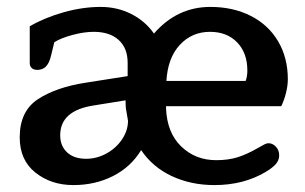

<svg xmlns="http://www.w3.org/2000/svg" viewBox="-20 -521 882 555"><path d="M37 -124Q37 -200 90 -234.5Q143 -269 228 -282L349 -301V-339Q349 -382 323 -405.5Q297 -429 251 -429Q223 -429 189.5 -420Q156 -411 137 -399L127 -358Q122 -338 112.5 -328.5Q103 -319 88 -319Q77 -319 71.5 -324.5Q66 -330 66 -338V-445Q109 -470 164 -485.5Q219 -501 271 -501Q319 -501 359.5 -480.5Q400 -460 425 -424Q492 -501 588 -501Q654 -501 705 -475Q756 -449 784 -401.5Q812 -354 812 -292Q812 -273 806.5 -251.5Q801 -230 793 -214H460V-207Q463 -137 504 -97.5Q545 -58 605 -58Q640 -58 667 -66.5Q694 -75 727 -94Q737 -100 744 -103.5Q751 -107 756 -107Q768 -107 777.5 -97Q787 -87 787 -72Q787 -58 777.5 -47Q768 -36 748 -24Q684 14 600 14Q532 14 476.5 -12Q421 -38 388 -87Q358 -38 306.5 -12Q255 14 192 14Q128 14 82.5 -22Q37 -58 37 -124ZM690 -287Q695 -300 695 -317Q695 -368 665.5 -398.5Q636 -429 587 -429Q535 -429 500 -391.5Q465 -354 461 -287ZM350 -172 344 -207Q343 -215 343 -231L250 -216Q154 -201 154 -130Q154 -99 174 -80.5Q194 -62 229 -62Q260 -62 288 -77.5Q316 -93 333 -118.5Q350 -144 350 -172Z"/></svg>

Font: Maitree Semibold
Style: Regular
Weight: 600
Designer: CadsonDemak Team
Foundry: CadsonDemak
Version: Version 1.010